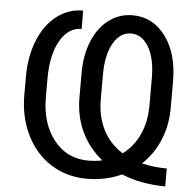

<svg xmlns="http://www.w3.org/2000/svg" viewBox="-52 -774 846 840"><g transform="rotate(5 370.5 -353.5)"><path d="M704.1 13.7Q599.1 13.7 511.7 -22Q442.4 10.3 358.4 10.3Q271.5 10.3 202.1 -33.2Q132.8 -76.7 94 -155.3Q55.2 -233.9 55.2 -329.6V-413.6Q55.2 -500 83.7 -570.8Q112.3 -641.6 163.6 -681.4Q214.8 -721.2 279.3 -721.2L279.8 -640.6Q222.2 -640.6 186 -578.6Q149.9 -516.6 149.9 -410.6V-329.6Q149.9 -214.4 207.5 -141.8Q265.1 -69.3 358.4 -69.3Q392.6 -69.3 419.9 -75.7Q360.8 -123 328.6 -190.7Q296.4 -258.3 296.4 -341.3V-452.1Q296.4 -527.3 321.8 -589.1Q347.2 -650.9 393.3 -685.3Q439.5 -719.7 497.1 -719.7Q585.9 -719.7 642.1 -644.5Q698.2 -569.3 698.2 -445.8V-331.1Q698.2 -253.9 671.1 -189Q644 -124 594.2 -77.6Q645 -64.9 704.1 -64.9ZM390.1 -340.3Q390.1 -266.1 419.4 -208.3Q448.7 -150.4 505.9 -114.3Q553.7 -149.4 579.1 -205.8Q604.5 -262.2 604.5 -331.1V-452.6Q604.5 -539.1 575 -589.4Q545.4 -639.6 497.1 -639.6Q449.7 -639.6 419.9 -588.4Q390.1 -537.1 390.1 -450.2Z"/></g></svg>

Font: SteelSelectRoboto
Style: Roboto-Regular
Weight: 400
Designer: Google
Version: Version 2.137; 2017